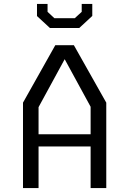

<svg xmlns="http://www.w3.org/2000/svg" viewBox="-20 -961 660 981"><path d="M97.5 0H177V-212.5H443V0H523V-436.5L357.5 -730H262.5L97.5 -436.5ZM169 -879 235 -818H385L451.5 -879.5V-941H397.5V-900.5L362 -868H258L223 -900.5V-941H169ZM177 -275V-413.5L310.5 -658.5L443 -415.5V-275Z"/></svg>

Font: Monaspace Krypton Light
Style: Regular
Weight: 300
Designer: Riley Cran & the Lettermatic Team
Foundry: Lettermatic
Version: Version 1.101 (Monaspace Krypton)